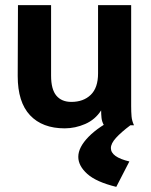

<svg xmlns="http://www.w3.org/2000/svg" viewBox="-20 -488 590 748"><path d="M232 12Q145 12 97 -39Q49 -90 49 -192L50 -468H179V-193Q179 -140 199.5 -115.5Q220 -91 258 -91Q305 -91 333.5 -118.5Q362 -146 362 -202V-468H491V-75Q491 -52 492.5 -34.5Q494 -17 502 0H385Q377 -14 375.5 -28.5Q374 -43 374 -58Q351 -22 312 -5Q273 12 232 12ZM484 141 433 240Q355 221 320 189.5Q285 158 285 123Q285 86 325 45Q365 4 438 -31L488 0Q452 27 432 49Q412 71 412 89Q412 124 484 141Z"/></svg>

Font: Inconsolata SemiExpanded ExtraBold
Style: Regular
Weight: 800
Width: 6
Monospace: yes
Designer: Raph Levien, Cyreal, Brenton Simpson
Foundry: Raph Levien, Cyreal, Google
Version: Version 3.001; ttfautohint (v1.8.2.53-6de2)